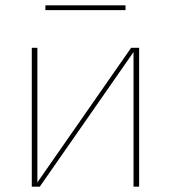

<svg xmlns="http://www.w3.org/2000/svg" viewBox="-20 -699 640 719"><path d="M99 0V-520H120V-16L471 -520H501V0H480V-504L129 0ZM150 -661V-679H450V-661Z"/></svg>

Font: Zed Sans Thin Extended
Style: Regular
Weight: 100
Width: 7
Designer: Belleve Invis
Foundry: Belleve Invis
Version: Version 1.0.0; ttfautohint (v1.8.4)